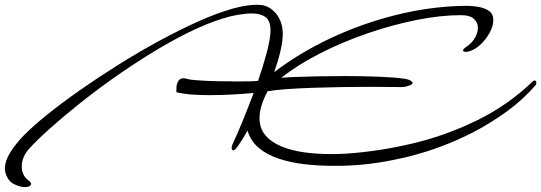

<svg xmlns="http://www.w3.org/2000/svg" viewBox="-101 -550 2213 785"><path d="M0 215Q-17 215 -41 204Q-65 193 -76 165Q-81 152 -81 139Q-81 109 -59.5 74Q-38 39 -4 4Q32 -33 91 -80.5Q150 -128 224 -180Q298 -232 380 -283.5Q462 -335 545.5 -380.5Q629 -426 706.5 -461Q784 -496 849.5 -514.5Q915 -533 961 -530Q1000 -528 1027.5 -494.5Q1055 -461 1055 -411Q1055 -381 1045.5 -340.5Q1036 -300 1020 -255Q1122 -333 1249 -393Q1376 -453 1515 -488Q1654 -523 1791 -526Q1823 -527 1851.5 -522.5Q1880 -518 1898 -505.5Q1916 -493 1916 -468Q1916 -444 1900.5 -415.5Q1885 -387 1861 -365.5Q1837 -344 1812 -339Q1810 -338 1805 -338Q1792 -338 1792 -344Q1792 -349 1806 -359Q1828 -373 1840.5 -395Q1853 -417 1853 -437Q1853 -457 1837 -472.5Q1821 -488 1783 -488Q1701 -488 1603 -468.5Q1505 -449 1404 -414.5Q1303 -380 1211 -333.5Q1119 -287 1049 -232Q1071 -234 1111 -235.5Q1151 -237 1202 -238Q1253 -239 1306 -239Q1377 -239 1443 -236.5Q1509 -234 1546 -229Q1569 -226 1577.5 -220.5Q1586 -215 1586 -211Q1586 -205 1570.5 -199.5Q1555 -194 1539 -194Q1515 -194 1482.5 -194.5Q1450 -195 1412 -195Q1357 -195 1295.5 -194Q1234 -193 1176 -191Q1118 -189 1070 -185.5Q1022 -182 993 -177Q976 -145 968 -117.5Q960 -90 960 -67Q960 -25 984.5 3.5Q1009 32 1050.5 49Q1092 66 1144 73Q1196 80 1252 80Q1269 80 1284.5 79.5Q1300 79 1316 78Q1448 69 1584 37Q1720 5 1847.5 -57Q1975 -119 2078 -218Q2087 -225 2091 -216Q2092 -215 2092 -211Q2092 -207 2089 -202Q2037 -142 1971.5 -94.5Q1906 -47 1835 -10Q1711 54 1577.5 88Q1444 122 1322 127Q1307 128 1291.5 128Q1276 128 1261 128Q1202 128 1145 121.5Q1088 115 1039.5 99Q991 83 957.5 55Q924 27 911 -16Q900 4 888.5 22Q877 40 866 55Q861 62 857 63Q849 68 847 59Q846 58 846 54Q846 49 850 39Q868 1 891 -55Q914 -111 936 -170Q894 -166 847 -163.5Q800 -161 756 -161Q719 -161 684 -163.5Q649 -166 620 -173Q620 -183 620.5 -193.5Q621 -204 625 -213Q632 -230 649 -230Q658 -230 669 -226Q676 -224 709 -221.5Q742 -219 788 -218Q834 -217 877 -217Q900 -217 919.5 -217.5Q939 -218 954 -219Q976 -283 990.5 -338.5Q1005 -394 1005 -426Q1005 -465 984.5 -480Q964 -495 930 -495Q875 -495 807 -473.5Q739 -452 664 -414.5Q589 -377 511.5 -329Q434 -281 360 -228.5Q286 -176 220.5 -123.5Q155 -71 103.5 -25Q52 21 20 56Q-12 90 -12 132Q-12 148 -5.5 162.5Q1 177 16 188Q26 195 26 202Q26 207 21 210Q15 215 0 215Z"/></svg>

Font: WindSong Medium
Style: Regular
Weight: 500
Designer: Robert E. Leuschke
Foundry: Robert E. Leuschke
Version: Version 1.010; ttfautohint (v1.8.3)